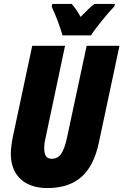

<svg xmlns="http://www.w3.org/2000/svg" viewBox="-20 -947 628 977"><path d="M298 -767H443C466 -804 530 -882 562 -915L565 -927H460C442 -913 419 -891 390 -861C375 -889 359 -911 345 -927H246L243 -913C264 -869 286 -810 298 -767ZM220 10C373 10 451 -70 483 -221L588 -714H421L321 -247C304 -167 282 -139 243 -139C218 -139 205 -155 205 -193C205 -207 207 -226 212 -246L311 -714H144L45 -249C39 -219 35 -187 35 -164C35 -55 105 10 220 10Z"/></svg>

Font: Noto Sans ExtraCondensed Black
Style: Italic
Weight: 900
Width: 2
Italic angle: -12°
Designer: Monotype Design Team
Foundry: Monotype Imaging Inc.
Version: Version 2.013